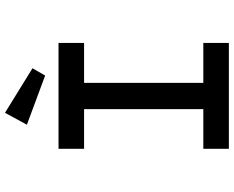

<svg xmlns="http://www.w3.org/2000/svg" viewBox="-106 -854 960 789"><g transform="rotate(-90 374.5 -460.0)"><path d="M157 0V-105H320V-595H157V-700H592V-595H428V-105H592V0ZM458 -755 256 -830 305 -920 488 -807Z"/></g></svg>

Font: Lexend Peta
Style: Regular
Weight: 400
Designer: Bonnie Shaver-Troup, Thomas Jockin
Foundry: Lexend
Version: Version 1.007